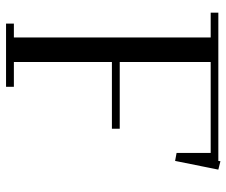

<svg xmlns="http://www.w3.org/2000/svg" viewBox="-77 -672 749 635"><g transform="rotate(90 297.5 -354.5)"><path d="M22 -676.8V-702.1H512.2L513.2 -709L541 -702.1L512.2 -559.1L485.8 -564V-676.8H185.1V-376H405.8V-350.1H185.1V-25.9H267.1V0H58.1V-25.9H104V-676.8Z"/></g></svg>

Font: Dehuti
Style: Book
Weight: 400
Version: Version 1.2